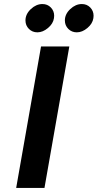

<svg xmlns="http://www.w3.org/2000/svg" viewBox="-20 -930 483 950"><path d="M60 0 183 -700H323L200 0ZM106 -829Q106 -860 132.5 -885Q159 -910 190 -910Q215 -910 231.5 -893Q248 -876 248 -852Q248 -844 247 -840Q243 -813 217.5 -791.5Q192 -770 165 -770Q140 -770 123 -787Q106 -804 106 -829ZM301 -829Q301 -860 327.5 -885Q354 -910 385 -910Q410 -910 426.5 -893Q443 -876 443 -852Q443 -844 442 -840Q438 -813 412.5 -791.5Q387 -770 360 -770Q335 -770 318 -787Q301 -804 301 -829Z"/></svg>

Font: Scada
Style: Bold Italic
Weight: 700
Italic angle: -10°
Version: Version 4.000